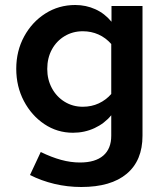

<svg xmlns="http://www.w3.org/2000/svg" viewBox="-20 -529 658 768"><path d="M305 219Q250 219 197.5 206.5Q145 194 100 171L143 79Q186 100 224.5 110.5Q263 121 300 121Q361 121 393 93.5Q425 66 425 14V-68Q398 -35 358 -16.5Q318 2 272 2Q209 2 157.5 -32.5Q106 -67 75.5 -125Q45 -183 45 -254Q45 -325 76.5 -383Q108 -441 161.5 -475Q215 -509 281 -509Q324 -509 361.5 -492Q399 -475 426 -442V-505H550V14Q550 113 487 166Q424 219 305 219ZM311 -102Q346 -102 375 -115.5Q404 -129 425 -153V-353Q403 -378 374 -391Q345 -404 311 -404Q271 -404 238.5 -384.5Q206 -365 187.5 -331Q169 -297 169 -253Q169 -211 187.5 -176.5Q206 -142 238.5 -122Q271 -102 311 -102Z"/></svg>

Font: Red Hat Text SemiBold
Style: Regular
Weight: 600
Designer: Pentagram, MCKL
Foundry: MCKL
Version: Version 1.030